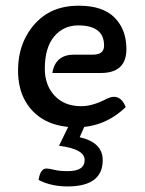

<svg xmlns="http://www.w3.org/2000/svg" viewBox="-20 -444 513 680"><path d="M251 6.8Q187 6.8 141.4 -16.8Q95.7 -40.5 69.8 -85.7Q43.9 -130.9 43.9 -193.8Q43.9 -262.2 71.8 -314.2Q99.6 -366.2 145.8 -395Q191.9 -423.8 259.3 -423.8Q344.7 -423.8 386.2 -381.3Q427.7 -338.9 427.7 -270Q427.7 -185.5 336.9 -185.5H165.5Q175.8 -250.5 242.7 -250.5H309.6Q348.6 -250.5 348.6 -282.7Q348.6 -354 256.8 -354Q204.6 -354 171.6 -314.5Q138.7 -274.9 138.7 -200.2Q138.7 -142.6 173.3 -105.2Q208 -67.9 267.6 -67.9Q307.1 -67.9 355.5 -92.8Q371.1 -101.1 383.8 -101.1Q410.6 -101.1 425.3 -64.9Q351.1 6.8 251 6.8ZM218.8 216.3Q161.6 216.3 116.7 193.4Q122.6 152.8 144.5 152.8Q153.3 152.8 172.1 157.5Q190.9 162.1 220.7 162.1Q279.8 162.1 279.8 122.6Q279.8 83.5 189 72.3L224.1 0H280.8L262.2 42Q343.8 60.5 343.8 123.5Q343.8 216.3 218.8 216.3Z"/></svg>

Font: Bainsley
Style: Regular
Weight: 400
Designer: Paul James MIller
Foundry: High-Logic / Made with FontCreator
Version: Version 1.411;March 28, 2021;FontCreator 13.0.0.2683 64-bit